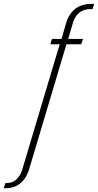

<svg xmlns="http://www.w3.org/2000/svg" viewBox="-176 -806 524 1026"><path d="M-156.5 200H-146Q-115.5 200 -91 188.5Q-66.5 177 -49 155Q-31.5 133 -21.5 102.5L179 -569.5H258L268 -598H188.5L215.5 -690Q224.5 -718.5 247.5 -738Q270.5 -757.5 307 -757.5H318.5L327.5 -785.5H313.5Q280.5 -785.5 254 -774.8Q227.5 -764 208.8 -742.5Q190 -721 180 -691L152.5 -598H101.5L93 -569.5H143L-57.5 101.5Q-66.5 131 -87 151.5Q-107.5 172 -139.5 172H-147Z"/></svg>

Font: Anybody ExtraCondensed ExtraLight
Style: Italic
Weight: 250
Width: 2
Italic angle: -10°
Version: Version 1.113;gftools[0.9.25]